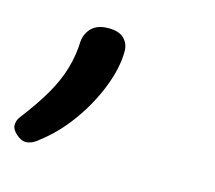

<svg xmlns="http://www.w3.org/2000/svg" viewBox="-108 -157 477 425"><g transform="rotate(15 130.5 55.5)"><path d="M-19 201Q-29 201 -40.5 191Q-52 181 -52 171Q-52 166 -50.5 161Q-49 156 -45 151Q-15 112 3.5 80Q22 48 31 17Q40 -14 41 -46Q43 -65 56 -77.5Q69 -90 94 -90Q118 -90 129.5 -78.5Q141 -67 141 -50Q141 -12 123.5 33Q106 78 76.5 119Q47 160 10 188Q2 195 -5.5 198Q-13 201 -19 201Z"/></g></svg>

Font: Playwrite AU VIC
Style: Regular
Weight: 400
Designer: Veronika Burian, José Scaglione
Foundry: TypeTogether
Version: Version 1.002